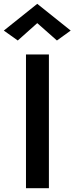

<svg xmlns="http://www.w3.org/2000/svg" viewBox="-58 -985 390 1005"><path d="M198 -700H78V0H198ZM240 -773 312 -825 137 -965 -38 -825 35 -773 137 -864Z"/></svg>

Font: NM-font
Style: Medium
Weight: 500
Designer: ""
Foundry: ""
Version: ""